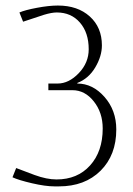

<svg xmlns="http://www.w3.org/2000/svg" viewBox="-20 -662 477 690"><path d="M153.8 -337.9V-361.8H187Q227.5 -361.8 263.2 -399.2Q298.8 -436.5 298.8 -484.9Q298.8 -544.4 267.3 -580.8Q235.8 -617.2 184.1 -617.2Q166 -617.2 138.2 -608.9L63 -584L49.8 -617.2Q70.3 -626 113 -634Q155.8 -642.1 188 -642.1Q259.3 -642.1 302.7 -602.8Q346.2 -563.5 346.2 -499Q346.2 -460 322.3 -419.7Q298.3 -379.4 257.8 -363.8V-361.8Q313 -361.8 355.5 -313.7Q397.9 -265.6 397.9 -196.8Q397.9 -104.5 341.3 -48.3Q284.7 7.8 191.9 7.8H175.8Q143.1 7.8 95 -3.4Q46.9 -14.6 24.9 -24.9L38.1 -58.1L104 -33.2Q147.9 -17.1 183.1 -17.1Q258.3 -17.1 303.7 -67.4Q349.1 -117.7 349.1 -200.2Q349.1 -257.3 317.1 -297.6Q285.2 -337.9 240.2 -337.9Z"/></svg>

Font: Resagokr
Style: Light
Weight: 300
Designer: gluk
Foundry: gluk
Version: Version 0.95